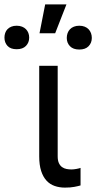

<svg xmlns="http://www.w3.org/2000/svg" viewBox="-104 -844 436 871"><path d="M157.7 -545.5V-134.9Q157.7 -115.8 163.2 -104Q168.7 -92.3 177.7 -85.9Q186.8 -79.5 198 -77.4Q209.2 -75.3 220.2 -75.3Q225.5 -75.3 231.5 -76Q237.6 -76.7 243.4 -77.8Q249.3 -78.8 254.1 -80.1Q258.9 -81.3 261.4 -82.4V-2.8Q250.7 0.4 233.3 3.7Q215.9 7.1 190.3 7.1Q165.5 7.1 144 -0.4Q122.5 -7.8 107.1 -24.5Q91.6 -41.2 82.7 -68.4Q73.9 -95.5 73.9 -134.9V-545.5ZM100.9 -823.9H197.4L146.3 -693.2H75.3ZM198.9 -671.9Q198.9 -683.6 202.6 -693.7Q206.3 -703.8 213.4 -711.3Q220.5 -718.8 231.2 -723Q241.8 -727.3 255.7 -727.3Q269.5 -727.3 280.2 -723Q290.8 -718.8 297.9 -711.3Q305 -703.8 308.8 -693.7Q312.5 -683.6 312.5 -671.9Q312.5 -649.5 297.9 -634.4Q283.4 -619.3 255.7 -619.3Q228 -619.3 213.4 -634.4Q198.9 -649.5 198.9 -671.9ZM-83.8 -673.3Q-83.8 -684.7 -80.4 -694.4Q-77.1 -704.2 -70.1 -711.5Q-63.2 -718.8 -52.7 -723Q-42.3 -727.3 -28.4 -727.3Q-14.6 -727.3 -3.9 -723Q6.7 -718.8 13.8 -711.5Q21 -704.2 24.7 -694.4Q28.4 -684.7 28.4 -673.3Q28.4 -650.9 13.8 -635.8Q-0.7 -620.7 -28.4 -620.7Q-56.1 -620.7 -70 -635.8Q-83.8 -650.9 -83.8 -673.3Z"/></svg>

Font: Interop
Style: Regular
Weight: 400
Designer: Rasmus Andersson, Google, Jang Haemin
Foundry: jhaemin
Version: Version 1.008